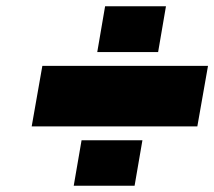

<svg xmlns="http://www.w3.org/2000/svg" viewBox="-20 -675 683 612"><path d="M290 -509 315 -655H509L484 -509ZM81 -272 115 -465H643L609 -272ZM215 -83 240 -228H434L409 -83Z"/></svg>

Font: Tomorrow Black
Style: Italic
Weight: 900
Italic angle: -10°
Designer: Tony de Marco, Monica Rizzolli
Foundry: Just in Type
Version: Version 2.002